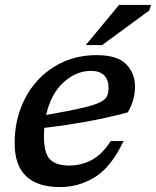

<svg xmlns="http://www.w3.org/2000/svg" viewBox="-20 -749 634 780"><path d="M482 -176Q432 -70.5 366.2 -29.8Q300.5 11 224.5 11Q39.5 11 39.5 -167Q39.5 -243.5 64 -308.8Q88.5 -374 133 -422.5Q177.5 -471 238.5 -498Q299.5 -525 372.5 -525Q457 -525 492.8 -488Q528.5 -451 528.5 -397.5Q528.5 -342 499 -292.5Q414.5 -269.5 326.5 -254Q238.5 -238.5 160 -229.5Q158.5 -213.5 158.5 -196.5Q158.5 -128 182.5 -102.2Q206.5 -76.5 261.5 -76.5Q310 -76.5 352.8 -99.2Q395.5 -122 430 -176ZM350 -461Q289 -461 237.8 -414.2Q186.5 -367.5 167.5 -282Q260 -298 311.8 -310Q363.5 -322 386.8 -333.8Q410 -345.5 415.5 -359.8Q421 -374 421 -394Q421 -424.5 403.2 -442.8Q385.5 -461 350 -461ZM328.5 -566 463.5 -729H593.5L586.5 -706.5L395 -566Z"/></svg>

Font: Newsreader 6pt Medium
Style: Italic
Weight: 500
Italic angle: -17°
Designer: Hugues Gentile
Foundry: Production Type
Version: Version 1.003; ttfautohint (v1.8.3)